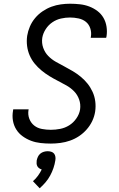

<svg xmlns="http://www.w3.org/2000/svg" viewBox="-20 -763 640 1031"><path d="M253 8Q225 8 198 5Q171 2 147 -7Q123 -16 102 -31Q81 -46 67.5 -67.5Q54 -89 49.5 -115Q45 -141 50 -169L51 -176H134L133 -172Q129 -147 137.5 -125Q146 -103 163.5 -89Q181 -75 205 -70.5Q229 -66 253 -66Q278 -66 303.5 -71Q329 -76 351.5 -90Q374 -104 390 -127Q406 -150 410 -175Q414 -203 405 -228.5Q396 -254 378 -272.5Q360 -291 337 -304Q314 -317 290.5 -329Q267 -341 245 -354.5Q223 -368 203 -384.5Q183 -401 166.5 -421Q150 -441 139.5 -465Q129 -489 125.5 -516Q122 -543 126 -571Q130 -596 140.5 -620.5Q151 -645 168.5 -666Q186 -687 209 -702.5Q232 -718 256.5 -727Q281 -736 306.5 -739.5Q332 -743 356 -743Q383 -743 409.5 -740Q436 -737 459.5 -728Q483 -719 503 -704Q523 -689 535.5 -667.5Q548 -646 552 -620Q556 -594 552 -568L550 -560H467L468 -565Q472 -588 465 -610Q458 -632 441.5 -645.5Q425 -659 402 -664Q379 -669 356 -669Q332 -669 307.5 -663.5Q283 -658 261.5 -643.5Q240 -629 225.5 -606.5Q211 -584 207 -560Q203 -532 212 -506.5Q221 -481 239 -462.5Q257 -444 280 -431Q303 -418 326 -406Q349 -394 371.5 -380.5Q394 -367 414 -350.5Q434 -334 450 -314Q466 -294 477 -270Q488 -246 491.5 -219Q495 -192 491 -164Q487 -138 475.5 -113.5Q464 -89 445.5 -68Q427 -47 404.5 -32Q382 -17 356.5 -8Q331 1 304.5 4.5Q278 8 253 8ZM193 248 157 210Q172 197 184 180.5Q196 164 204 147Q197 145 190.5 140.5Q184 136 180.5 129.5Q177 123 176.5 115Q176 107 177 99Q179 89 183.5 79Q188 69 196.5 62Q205 55 215.5 52Q226 49 236 49Q246 49 255.5 52Q265 55 270.5 62Q276 69 277.5 79Q279 89 277 99Q274 119 267 139.5Q260 160 249.5 179.5Q239 199 224.5 216Q210 233 193 248Z"/></svg>

Font: Iosevka Aile
Style: Italic
Weight: 400
Italic angle: -9°
Designer: Belleve Invis
Foundry: Belleve Invis
Version: Version 28.0.1; ttfautohint (v1.8.4)